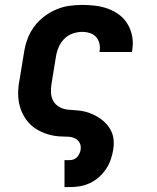

<svg xmlns="http://www.w3.org/2000/svg" viewBox="-20 -558 640 783"><path d="M243 205V95H265Q273 95 281.5 91.5Q290 88 295.5 81.5Q301 75 304.5 67Q308 59 309 51Q311 36 304.5 24Q298 12 285 6Q272 0 257.5 -0.5Q243 -1 228.5 -1.5Q214 -2 200 -4.5Q186 -7 173 -11Q160 -15 147.5 -21Q135 -27 123.5 -34.5Q112 -42 102.5 -51.5Q93 -61 85.5 -72Q78 -83 72 -95Q66 -107 62 -120.5Q58 -134 56 -148Q54 -162 54 -176Q54 -190 55.5 -205Q57 -220 60 -234L78 -344Q82 -371 91.5 -397.5Q101 -424 118 -447.5Q135 -471 158 -489Q181 -507 207.5 -518.5Q234 -530 261 -534Q288 -538 315 -538Q343 -538 370.5 -534.5Q398 -531 423 -521.5Q448 -512 468.5 -496Q489 -480 502 -457Q515 -434 519.5 -407Q524 -380 519 -352Q519 -351 518.5 -349Q518 -347 518 -346H386Q386 -346 386 -347Q386 -348 386 -348Q389 -364 385.5 -380Q382 -396 372 -407Q362 -418 347 -423Q332 -428 315 -428Q296 -428 276 -421Q256 -414 241.5 -399Q227 -384 219 -365Q211 -346 208 -326L190 -216Q187 -198 188 -179.5Q189 -161 197.5 -146Q206 -131 221.5 -122Q237 -113 255.5 -111Q274 -109 292.5 -108Q311 -107 328 -102.5Q345 -98 361 -90.5Q377 -83 391 -73Q405 -63 416.5 -49.5Q428 -36 435 -20Q442 -4 443.5 14Q445 32 442 51Q439 71 432 91.5Q425 112 413 130.5Q401 149 384 164Q367 179 347 188.5Q327 198 306.5 201.5Q286 205 265 205Z"/></svg>

Font: Iosevka Slab XBdEx
Style: Italic
Weight: 800
Width: 7
Italic angle: -9°
Monospace: yes
Designer: Belleve Invis
Foundry: Belleve Invis
Version: Version 11.1.1; ttfautohint (v1.8.3)